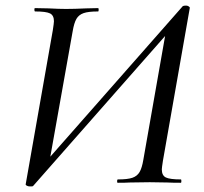

<svg xmlns="http://www.w3.org/2000/svg" viewBox="-20 -654 731 687"><path d="M72 5 169 -546Q173 -572 173 -578Q173 -599 159 -606Q145 -613 106 -613Q103 -613 103 -619Q103 -625 105 -625L154 -624Q192 -622 216 -622Q246 -622 288 -624L331 -625Q333 -625 333 -619Q333 -613 331 -613Q296 -613 279 -607Q262 -601 253.5 -586.5Q245 -572 240 -542L155 -65H135L634 -632Q637 -634 646 -634Q651 -634 655.5 -631Q660 -628 659 -625L563 -79Q559 -53 559 -48Q559 -26 573.5 -19Q588 -12 627 -12Q629 -12 629 -6Q629 0 627 0Q597 0 579 -1L516 -2L445 -1Q429 0 401 0Q399 0 399 -6Q399 -12 402 -12Q437 -12 454 -18Q471 -24 479.5 -38.5Q488 -53 493 -83L576 -555H597L98 12Q96 13 92 13Q88 13 86 13Q81 13 76 10.5Q71 8 72 5Z"/></svg>

Font: Cormorant Garamond Medium
Style: Italic
Weight: 500
Italic angle: -10°
Designer: Christian Thalmann (Catharsis Fonts)
Foundry: Catharsis Fonts
Version: Version 4.000